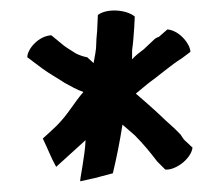

<svg xmlns="http://www.w3.org/2000/svg" viewBox="-20 -599 407 359"><path d="M31 -492 59 -471C74 -460 86 -454 101 -444C112 -438 124 -431 136 -427C119 -408 108 -386 86 -364C78 -356 60 -340 60 -340C68 -324 75 -305 85 -287L140 -337C139 -308 129 -263 130 -260L157 -266C168 -269 179 -272 191 -275C198 -304 204 -334 209 -366C217 -359 224 -353 232 -346C248 -330 261 -314 274 -297L289 -282C307 -280 337 -301 340 -323L325 -337C322 -340 320 -344 318 -347C304 -362 293 -370 279 -384C263 -399 250 -410 234 -424C241 -430 251 -438 257 -443C278 -458 299 -477 320 -490L336 -502C336 -516 316 -542 293 -544L277 -530C273 -529 270 -527 267 -524L249 -507C241 -501 233 -495 227 -488V-505C229 -519 230 -533 231 -548L232 -568C217 -581 180 -584 163 -571L162 -550C162 -539 160 -529 160 -518C160 -504 157 -494 155 -481L143 -492C136 -493 128 -496 122 -499C110 -507 103 -510 93 -519L76 -533C52 -532 31 -507 31 -492Z"/></svg>

Font: SolarCharger
Style: 550
Weight: 400
Designer: Mew Too
Foundry: Cannot Into Space Fonts/KineticPlasma Fonts
Version: Version 1.100